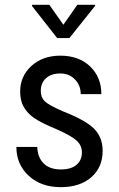

<svg xmlns="http://www.w3.org/2000/svg" viewBox="-20 -770 496 800"><path d="M321.3 -135.3C321.3 -113.4 313.8 -96.1 298.8 -83.3C283.9 -70.4 262 -64 233.4 -64C202.8 -64 179 -72.3 162.1 -88.9C145.2 -105.5 136.2 -128.4 135.3 -157.7H48.3C48.3 -109.2 65.4 -69.2 99.6 -37.6C133.8 -6 178.4 9.8 233.4 9.8C286.5 9.8 328.8 -4 360.4 -31.5C391.9 -59 407.7 -95.7 407.7 -141.6C407.7 -178.4 396.2 -208.7 373 -232.7C349.9 -256.6 306.3 -281.1 242.2 -306.2C201.8 -323.7 176.4 -337.9 165.8 -348.6C155.2 -359.4 149.9 -373.5 149.9 -391.1C149.9 -413.2 157.1 -430.9 171.6 -444.1C186.1 -457.3 206.1 -463.9 231.4 -463.9C256.2 -463.9 276.5 -455.5 292.5 -438.7C308.4 -422 316.4 -401.7 316.4 -377.9H402.3C402.3 -424.8 386.7 -463.2 355.5 -493.2C324.2 -523.1 282.9 -538.1 231.4 -538.1C182.6 -538.1 142.5 -523.8 111.1 -495.4C79.7 -466.9 64 -431.2 64 -388.2C64 -364.1 68.7 -343.3 78.1 -325.9C87.6 -308.5 101.8 -293 120.8 -279.3C139.9 -265.6 172.7 -249.2 219.2 -230C259.3 -212.1 286.3 -196.5 300.3 -183.1C314.3 -169.8 321.3 -153.8 321.3 -135.3ZM244.1 -667 185.5 -750H113.3V-745.1L218.3 -611.3H269L376 -745.1V-750H302.2Z"/></svg>

Font: Roboto Condensed
Style: Regular
Weight: 400
Designer: Google
Version: Version 2.134; 2016